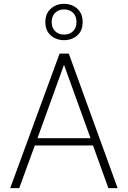

<svg xmlns="http://www.w3.org/2000/svg" viewBox="-20 -979 665 999"><path d="M33 0 290 -700H338L592 0H544L464 -222H161L80 0ZM313 -642 175 -260H451ZM313 -770Q273 -770 244.5 -794.5Q216 -819 216 -864Q216 -909 244.5 -934Q273 -959 313 -959Q354 -959 382 -934Q410 -909 410 -864Q410 -819 382 -794.5Q354 -770 313 -770ZM313 -799Q342 -799 360 -816.5Q378 -834 378 -864Q378 -895 360 -912.5Q342 -930 313 -930Q285 -930 267 -912.5Q249 -895 249 -864Q249 -834 267 -816.5Q285 -799 313 -799Z"/></svg>

Font: DM Sans ExtraLight
Style: Regular
Weight: 200
Designer: Colophon Foundry, Jonny Pinhorn
Foundry: Colophon Foundry
Version: Version 4.004; ttfautohint (v1.8.4.7-5d5b)